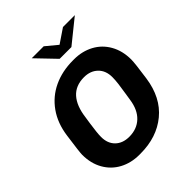

<svg xmlns="http://www.w3.org/2000/svg" viewBox="-241 -1033 1190 1190"><g transform="rotate(-45 354.0 -437.5)"><path d="M286 10Q215 10 158 -20.5Q101 -51 68.5 -108Q36 -165 36 -241Q36 -263 54 -391Q67 -487 115.5 -555.5Q164 -624 239.5 -659.5Q315 -695 409 -695H419Q490 -695 547 -664.5Q604 -634 636.5 -576.5Q669 -519 669 -443Q669 -411 652 -294Q631 -147 535.5 -68.5Q440 10 297 10ZM487 -272 494 -317Q501 -359 505 -391.5Q509 -424 509 -449Q509 -506 474.5 -539.5Q440 -573 384 -573Q310 -573 268 -526Q226 -479 215 -390Q215 -388 208 -344Q203 -309 200 -282Q197 -255 197 -236Q197 -179 231 -146Q265 -113 322 -113Q389 -113 432.5 -154Q476 -195 487 -272ZM419 -822 512 -885H616L461 -760H358L238 -885H343Z"/></g></svg>

Font: Chivo
Style: Bold Italic
Weight: 700
Italic angle: -8.05°
Designer: Hector Gatti
Foundry: Omnibus-Type
Version: Version 1.007